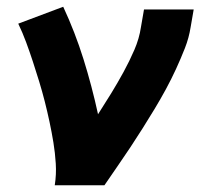

<svg xmlns="http://www.w3.org/2000/svg" viewBox="-20 -548 640 568"><path d="M142 0Q147 -32 145 -64Q143 -96 138 -126.5Q133 -157 126.5 -187.5Q120 -218 112.5 -247.5Q105 -277 96 -306.5Q87 -336 77.5 -365Q68 -394 57.5 -422.5Q47 -451 34 -478L167 -528Q202 -453 227 -373Q252 -293 270 -210Q290 -241 309 -272Q328 -303 345.5 -335Q363 -367 377.5 -400.5Q392 -434 397 -468L406 -520H553L544 -468Q539 -436 527 -405.5Q515 -375 501 -344.5Q487 -314 471 -284.5Q455 -255 437.5 -226Q420 -197 402 -168.5Q384 -140 365.5 -112Q347 -84 327.5 -56Q308 -28 289 0Z"/></svg>

Font: Iosevka SS04 Heavy Extended
Style: Italic
Weight: 900
Width: 7
Italic angle: -9°
Monospace: yes
Designer: Belleve Invis
Foundry: Belleve Invis
Version: Version 19.0.0; ttfautohint (v1.8.4)